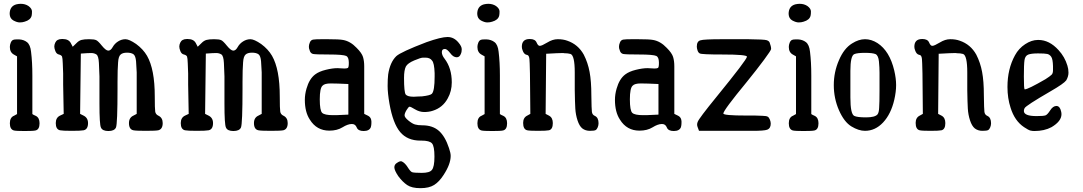

<svg xmlns="http://www.w3.org/2000/svg" viewBox="-20 -694 5735 1017"><path d="M53.7 -2.9Q32.2 -8.8 32.2 -41Q32.2 -72.3 54.7 -81.1Q59.6 -84 70.3 -89.8V-395.5Q64.5 -398.4 54.7 -404.3Q32.2 -416 32.2 -445.3Q32.2 -456.1 36.6 -467.3Q41 -478.5 48.8 -482.4Q53.7 -485.4 70.3 -485.4Q74.2 -485.4 80.1 -485.4Q105.5 -484.4 123 -470.7Q140.6 -457 144.5 -419.9Q151.4 -365.2 151.4 -293.9Q151.4 -285.2 151.4 -276.4V-89.8Q156.2 -85.9 169.9 -80.1Q189.5 -70.3 189.5 -41Q189.5 -7.8 168 -2.9Q156.2 0 110.8 0Q65.4 0 53.7 -2.9ZM110.4 -579.1Q98.6 -575.2 84.5 -575.2Q70.3 -575.2 51.3 -585.4Q32.2 -595.7 31.2 -620.1Q31.2 -661.1 66.4 -670.9Q79.1 -673.8 89.8 -673.8Q113.3 -673.8 130.9 -662.1Q149.4 -648.4 149.4 -633.3Q149.4 -618.2 147.5 -610.4Q141.6 -587.9 110.4 -579.1Z M408.2 -410.2 404.3 -90.8 421.9 -82Q446.3 -70.3 446.3 -42Q446.3 -8.8 422.9 -3.9Q409.2 -1 360.4 -1Q311.5 -1 297.9 -3.9Q275.4 -8.8 275.4 -42Q275.4 -71.3 298.8 -82Q304.7 -85 317.4 -90.8L314.5 -246.1V-304.7Q313.5 -329.1 312.5 -357.9Q311.5 -386.7 308.6 -394.5Q304.7 -402.3 292 -405.3Q279.3 -408.2 273.4 -422.9Q267.6 -437.5 267.6 -447.3Q267.6 -457 272.5 -467.8Q281.2 -487.3 307.6 -487.3Q308.6 -487.3 310.1 -487.3Q311.5 -487.3 312.5 -487.3Q342.8 -487.3 354.5 -466.8Q358.4 -460 365.2 -446.3Q373 -453.1 385.3 -465.8Q397.5 -478.5 411.1 -482.4Q424.8 -486.3 451.7 -486.3Q478.5 -486.3 489.3 -481.4Q500 -476.6 519.5 -452.1Q541 -425.8 553.7 -425.8Q566.4 -425.8 576.7 -444.3Q586.9 -462.9 605.5 -474.6Q624 -486.3 644.5 -486.3Q664.1 -486.3 701.2 -460.9Q738.3 -433.6 758.8 -398.4Q799.8 -327.1 799.8 -183.6Q799.8 -117.2 802.2 -102.5Q804.7 -87.9 819.3 -81.1Q841.8 -70.3 841.8 -42Q841.8 -9.8 818.4 -3.9Q804.7 -1 752.4 -1Q700.2 -1 686.5 -3.9Q663.1 -8.8 663.1 -42Q663.1 -71.3 687.5 -82Q693.4 -85 704.1 -90.8V-310.5Q703.1 -340.8 700.7 -369.1Q698.2 -397.5 687.5 -406.2Q675.8 -415 652.8 -415Q629.9 -415 619.1 -405.3Q607.4 -395.5 605.5 -363.3Q602.5 -327.1 602.5 -260.7Q602.5 -244.1 602.5 -225.6Q602.5 -37.1 594.2 -18.6Q585.9 0 554.2 0Q522.5 0 514.6 -18.6Q506.8 -34.2 506.8 -145.5V-289.1Q505.9 -322.3 503.9 -360.4Q502 -398.4 490.2 -405.8Q478.5 -413.1 462.9 -413.1Q447.3 -413.1 408.2 -410.2Z M1070.3 -410.2 1066.4 -90.8 1084 -82Q1108.4 -70.3 1108.4 -42Q1108.4 -8.8 1085 -3.9Q1071.3 -1 1022.5 -1Q973.6 -1 960 -3.9Q937.5 -8.8 937.5 -42Q937.5 -71.3 960.9 -82Q966.8 -85 979.5 -90.8L976.6 -246.1V-304.7Q975.6 -329.1 974.6 -357.9Q973.6 -386.7 970.7 -394.5Q966.8 -402.3 954.1 -405.3Q941.4 -408.2 935.5 -422.9Q929.7 -437.5 929.7 -447.3Q929.7 -457 934.6 -467.8Q943.4 -487.3 969.7 -487.3Q970.7 -487.3 972.2 -487.3Q973.6 -487.3 974.6 -487.3Q1004.9 -487.3 1016.6 -466.8Q1020.5 -460 1027.3 -446.3Q1035.2 -453.1 1047.4 -465.8Q1059.6 -478.5 1073.2 -482.4Q1086.9 -486.3 1113.8 -486.3Q1140.6 -486.3 1151.4 -481.4Q1162.1 -476.6 1181.6 -452.1Q1203.1 -425.8 1215.8 -425.8Q1228.5 -425.8 1238.8 -444.3Q1249 -462.9 1267.6 -474.6Q1286.1 -486.3 1306.6 -486.3Q1326.2 -486.3 1363.3 -460.9Q1400.4 -433.6 1420.9 -398.4Q1461.9 -327.1 1461.9 -183.6Q1461.9 -117.2 1464.4 -102.5Q1466.8 -87.9 1481.4 -81.1Q1503.9 -70.3 1503.9 -42Q1503.9 -9.8 1480.5 -3.9Q1466.8 -1 1414.6 -1Q1362.3 -1 1348.6 -3.9Q1325.2 -8.8 1325.2 -42Q1325.2 -71.3 1349.6 -82Q1355.5 -85 1366.2 -90.8V-310.5Q1365.2 -340.8 1362.8 -369.1Q1360.4 -397.5 1349.6 -406.2Q1337.9 -415 1314.9 -415Q1292 -415 1281.2 -405.3Q1269.5 -395.5 1267.6 -363.3Q1264.6 -327.1 1264.6 -260.7Q1264.6 -244.1 1264.6 -225.6Q1264.6 -37.1 1256.3 -18.6Q1248 0 1216.3 0Q1184.6 0 1176.8 -18.6Q1168.9 -34.2 1168.9 -145.5V-289.1Q1168 -322.3 1166 -360.4Q1164.1 -398.4 1152.3 -405.8Q1140.6 -413.1 1125 -413.1Q1109.4 -413.1 1070.3 -410.2Z M1767.6 -333 1803.7 -331.1Q1816.4 -331.1 1822.3 -334Q1828.1 -336.9 1827.6 -363.8Q1827.1 -390.6 1814.5 -397.5Q1796.9 -405.3 1724.1 -405.3Q1651.4 -405.3 1637.7 -408.2Q1624 -412.1 1620.1 -427.7Q1615.2 -439.5 1616.2 -448.2Q1616.2 -457 1621.1 -468.8Q1626 -482.4 1639.6 -484.4Q1652.3 -486.3 1683.6 -486.3H1715.8Q1777.3 -486.3 1796.9 -482.4Q1835.9 -475.6 1869.1 -440.4Q1896.5 -413.1 1902.8 -392.1Q1909.2 -371.1 1909.2 -342.8V-90.8Q1915 -87.9 1928.2 -81.5Q1941.4 -75.2 1945.3 -62.5Q1948.2 -52.7 1947.3 -42Q1947.3 -31.2 1944.3 -20.5Q1936.5 0 1906.2 0Q1877 0 1869.6 -18.6Q1862.3 -37.1 1844.7 -37.1Q1843.8 -37.1 1842.8 -37.1Q1822.3 -37.1 1793.9 -19.5Q1765.6 -2 1724.6 -2Q1657.2 -2 1621.1 -60.5Q1594.7 -100.6 1594.7 -165Q1594.7 -194.3 1603.5 -224.6Q1618.2 -276.4 1649.4 -299.8Q1669.9 -315.4 1705.6 -324.2Q1741.2 -333 1767.6 -333ZM1825.2 -249Q1763.7 -252 1731.4 -252Q1699.2 -252 1688.5 -240.2Q1673.8 -227.5 1673.8 -168Q1673.8 -108.4 1686.5 -96.2Q1699.2 -84 1744.1 -84H1760.7L1825.2 -86.9Z M2215.8 -183.6Q2258.8 -188.5 2267.6 -197.3Q2282.2 -212.9 2282.2 -288.1V-306.6Q2280.3 -360.4 2268.6 -373Q2257.8 -388.7 2233.4 -388.7H2220.7Q2209 -388.7 2174.3 -374Q2139.6 -359.4 2129.9 -341.8Q2120.1 -322.3 2120.1 -281.2Q2120.1 -206.1 2128.9 -193.4Q2138.7 -181.6 2171.9 -181.6Q2179.7 -181.6 2189.5 -182.6Q2202.1 -183.6 2215.8 -183.6ZM2089.8 239.3Q2069.3 209 2068.8 192.9Q2068.4 176.8 2084 168Q2099.6 157.2 2108.4 161.1Q2125 168.9 2139.2 191.4Q2153.3 213.9 2162.1 217.8Q2171.9 221.7 2213.9 221.7Q2255.9 221.7 2267.6 206.1Q2281.2 190.4 2281.2 135.3Q2281.2 80.1 2268.1 65.4Q2254.9 50.8 2212.9 50.8Q2210 50.8 2207 50.8Q2137.7 50.8 2099.6 5.4Q2061.5 -40 2043 -144.5Q2033.2 -201.2 2033.2 -238.3Q2033.2 -275.4 2036.1 -299.8Q2045.9 -364.3 2079.1 -396.5Q2103.5 -418.9 2239.3 -470.7Q2316.4 -498 2350.6 -498Q2384.8 -498 2409.2 -467.8Q2425.8 -448.2 2425.8 -433.1Q2425.8 -418 2420.9 -408.2Q2414.1 -390.6 2399.4 -390.6Q2380.9 -390.6 2365.2 -412.1Q2347.7 -434.6 2336.9 -434.6Q2320.3 -434.6 2320.3 -418Q2320.3 -401.4 2335 -382.8Q2373 -333 2373 -257.8Q2373 -210.9 2351.6 -172.9Q2325.2 -124 2272.5 -107.4Q2252 -100.6 2227.1 -100.6Q2202.1 -100.6 2177.7 -115.2Q2155.3 -128.9 2149.4 -128.9Q2143.6 -127.9 2133.3 -110.8Q2123 -93.8 2123 -83Q2123 -72.3 2143.1 -55.7Q2163.1 -39.1 2178.2 -34.7Q2193.4 -30.3 2216.8 -30.3Q2271.5 -30.3 2304.7 -1Q2337.9 28.3 2358.4 90.8Q2367.2 116.2 2367.2 131.8Q2367.2 175.8 2329.1 233.4Q2306.6 268.6 2279.8 285.6Q2252.9 302.7 2207 302.7Q2161.1 302.7 2136.7 286.1Q2112.3 269.5 2089.8 239.3Z M2530.3 -2.9Q2508.8 -8.8 2508.8 -41Q2508.8 -72.3 2531.2 -81.1Q2536.1 -84 2546.9 -89.8V-395.5Q2541 -398.4 2531.2 -404.3Q2508.8 -416 2508.8 -445.3Q2508.8 -456.1 2513.2 -467.3Q2517.6 -478.5 2525.4 -482.4Q2530.3 -485.4 2546.9 -485.4Q2550.8 -485.4 2556.6 -485.4Q2582 -484.4 2599.6 -470.7Q2617.2 -457 2621.1 -419.9Q2627.9 -365.2 2627.9 -293.9Q2627.9 -285.2 2627.9 -276.4V-89.8Q2632.8 -85.9 2646.5 -80.1Q2666 -70.3 2666 -41Q2666 -7.8 2644.5 -2.9Q2632.8 0 2587.4 0Q2542 0 2530.3 -2.9ZM2586.9 -579.1Q2575.2 -575.2 2561 -575.2Q2546.9 -575.2 2527.8 -585.4Q2508.8 -595.7 2507.8 -620.1Q2507.8 -661.1 2543 -670.9Q2555.7 -673.8 2566.4 -673.8Q2589.8 -673.8 2607.4 -662.1Q2626 -648.4 2626 -633.3Q2626 -618.2 2624 -610.4Q2618.2 -587.9 2586.9 -579.1Z M2873 -409.2Q2873 -407.2 2870.1 -90.8Q2875 -87.9 2888.7 -81.1Q2908.2 -70.3 2908.2 -42Q2908.2 -8.8 2887.7 -3.9Q2875 -1 2829.6 -1Q2784.2 -1 2772.5 -3.9Q2751 -8.8 2751 -43Q2751 -71.3 2773.4 -82Q2779.3 -85 2789.1 -90.8L2787.1 -304.7Q2786.1 -329.1 2785.6 -357.9Q2785.2 -386.7 2781.2 -394.5Q2778.3 -402.3 2770.5 -403.3Q2754.9 -406.2 2748 -427.7Q2744.1 -437.5 2744.1 -446.3Q2744.1 -487.3 2785.2 -487.3Q2786.1 -487.3 2787.1 -487.3Q2814.5 -487.3 2822.3 -468.8Q2830.1 -450.2 2839.8 -451.2Q2849.6 -451.2 2878.9 -468.8Q2907.2 -486.3 2933.6 -486.3Q2933.6 -486.3 2935.5 -486.3Q2962.9 -486.3 2984.4 -478.5Q3042 -459 3072.3 -404.3Q3093.8 -362.3 3103 -313Q3112.3 -263.7 3112.3 -189.5Q3113.3 -115.2 3115.2 -101.6Q3117.2 -85.9 3130.9 -80.1Q3150.4 -71.3 3150.4 -41Q3150.4 -30.3 3146 -19.5Q3141.6 -8.8 3134.8 -4.9Q3127.9 -1 3104.5 -1Q3081.1 -1 3064.5 -13.7Q3048.8 -26.4 3039.1 -56.2Q3029.3 -85.9 3027.3 -119.1Q3025.4 -150.4 3024.4 -216.8V-310.5Q3024.4 -400.4 3002 -408.2Q2988.3 -412.1 2968.8 -412.1Q2966.8 -412.1 2962.9 -413.1Q2939.5 -413.1 2873 -409.2Z M3410.2 -333 3446.3 -331.1Q3459 -331.1 3464.8 -334Q3470.7 -336.9 3470.2 -363.8Q3469.7 -390.6 3457 -397.5Q3439.5 -405.3 3366.7 -405.3Q3293.9 -405.3 3280.3 -408.2Q3266.6 -412.1 3262.7 -427.7Q3257.8 -439.5 3258.8 -448.2Q3258.8 -457 3263.7 -468.8Q3268.6 -482.4 3282.2 -484.4Q3294.9 -486.3 3326.2 -486.3H3358.4Q3419.9 -486.3 3439.5 -482.4Q3478.5 -475.6 3511.7 -440.4Q3539.1 -413.1 3545.4 -392.1Q3551.8 -371.1 3551.8 -342.8V-90.8Q3557.6 -87.9 3570.8 -81.5Q3584 -75.2 3587.9 -62.5Q3590.8 -52.7 3589.8 -42Q3589.8 -31.2 3586.9 -20.5Q3579.1 0 3548.8 0Q3519.5 0 3512.2 -18.6Q3504.9 -37.1 3487.3 -37.1Q3486.3 -37.1 3485.4 -37.1Q3464.8 -37.1 3436.5 -19.5Q3408.2 -2 3367.2 -2Q3299.8 -2 3263.7 -60.5Q3237.3 -100.6 3237.3 -165Q3237.3 -194.3 3246.1 -224.6Q3260.7 -276.4 3292 -299.8Q3312.5 -315.4 3348.1 -324.2Q3383.8 -333 3410.2 -333ZM3467.8 -249Q3406.2 -252 3374 -252Q3341.8 -252 3331.1 -240.2Q3316.4 -227.5 3316.4 -168Q3316.4 -108.4 3329.1 -96.2Q3341.8 -84 3386.7 -84H3403.3L3467.8 -86.9Z M3811.5 -92.8Q3811.5 -82 3933.6 -82H3978.5Q3997.1 -81.1 4018.6 -80.6Q4040 -80.1 4046.9 -75.7Q4053.7 -71.3 4058.1 -60.1Q4062.5 -48.8 4062.5 -39.1Q4062.5 -13.7 4043 -6.8Q4027.3 -1 3966.8 -1Q3824.2 -1 3682.6 -1Q3679.7 -8.8 3674.8 -22Q3669.9 -35.2 3675.8 -48.8Q3682.6 -67.4 3773.4 -178.7Q3936.5 -378.9 3936.5 -393.6Q3936.5 -405.3 3807.6 -405.3Q3694.3 -405.3 3686.5 -411.1Q3678.7 -415 3674.8 -426.8Q3670.9 -438.5 3670.9 -447.3Q3670.9 -475.6 3690.4 -480.5Q3706.1 -486.3 3808.6 -486.3Q3911.1 -486.3 3942.4 -486.3Q4029.3 -485.4 4041.5 -481Q4053.7 -476.6 4056.6 -468.8Q4064.5 -448.2 4064.5 -434.6Q4064.5 -427.7 4026.9 -377Q3989.3 -326.2 3934.6 -258.8Q3811.5 -109.4 3811.5 -92.8Z M4179.7 -2.9Q4158.2 -8.8 4158.2 -41Q4158.2 -72.3 4180.7 -81.1Q4185.5 -84 4196.3 -89.8V-395.5Q4190.4 -398.4 4180.7 -404.3Q4158.2 -416 4158.2 -445.3Q4158.2 -456.1 4162.6 -467.3Q4167 -478.5 4174.8 -482.4Q4179.7 -485.4 4196.3 -485.4Q4200.2 -485.4 4206.1 -485.4Q4231.4 -484.4 4249 -470.7Q4266.6 -457 4270.5 -419.9Q4277.3 -365.2 4277.3 -293.9Q4277.3 -285.2 4277.3 -276.4V-89.8Q4282.2 -85.9 4295.9 -80.1Q4315.4 -70.3 4315.4 -41Q4315.4 -7.8 4293.9 -2.9Q4282.2 0 4236.8 0Q4191.4 0 4179.7 -2.9ZM4236.3 -579.1Q4224.6 -575.2 4210.4 -575.2Q4196.3 -575.2 4177.2 -585.4Q4158.2 -595.7 4157.2 -620.1Q4157.2 -661.1 4192.4 -670.9Q4205.1 -673.8 4215.8 -673.8Q4239.3 -673.8 4256.8 -662.1Q4275.4 -648.4 4275.4 -633.3Q4275.4 -618.2 4273.4 -610.4Q4267.6 -587.9 4236.3 -579.1Z M4561.5 -1Q4528.3 -1 4489.7 -24.4Q4451.2 -47.9 4423.8 -110.4Q4396.5 -172.9 4396.5 -243.2Q4396.5 -312.5 4423.8 -375Q4450.2 -437.5 4493.2 -463.9Q4528.3 -486.3 4562 -486.3Q4595.7 -486.3 4627.9 -465.8Q4692.4 -423.8 4716.8 -320.3Q4726.6 -278.3 4726.6 -243.2Q4726.6 -208 4716.8 -165Q4699.2 -89.8 4657.7 -45.4Q4616.2 -1 4561.5 -1ZM4484.4 -177.7Q4484.4 -89.8 4504.9 -80.1Q4520.5 -72.3 4567.4 -72.3Q4614.3 -72.3 4627.9 -87.9Q4635.7 -97.7 4636.7 -123Q4638.7 -148.4 4638.7 -214.8Q4638.7 -214.8 4638.7 -308.6Q4638.7 -335.9 4635.7 -367.7Q4632.8 -399.4 4618.2 -407.2Q4602.5 -414.1 4561.5 -414.1Q4520.5 -414.1 4504.9 -407.2Q4484.4 -398.4 4484.4 -318.4Q4484.4 -314.5 4484.4 -310.5Z M4952.1 -409.2Q4952.1 -407.2 4949.2 -90.8Q4954.1 -87.9 4967.8 -81.1Q4987.3 -70.3 4987.3 -42Q4987.3 -8.8 4966.8 -3.9Q4954.1 -1 4908.7 -1Q4863.3 -1 4851.6 -3.9Q4830.1 -8.8 4830.1 -43Q4830.1 -71.3 4852.5 -82Q4858.4 -85 4868.2 -90.8L4866.2 -304.7Q4865.2 -329.1 4864.7 -357.9Q4864.3 -386.7 4860.4 -394.5Q4857.4 -402.3 4849.6 -403.3Q4834 -406.2 4827.1 -427.7Q4823.2 -437.5 4823.2 -446.3Q4823.2 -487.3 4864.3 -487.3Q4865.2 -487.3 4866.2 -487.3Q4893.6 -487.3 4901.4 -468.8Q4909.2 -450.2 4918.9 -451.2Q4928.7 -451.2 4958 -468.8Q4986.3 -486.3 5012.7 -486.3Q5012.7 -486.3 5014.6 -486.3Q5042 -486.3 5063.5 -478.5Q5121.1 -459 5151.4 -404.3Q5172.9 -362.3 5182.1 -313Q5191.4 -263.7 5191.4 -189.5Q5192.4 -115.2 5194.3 -101.6Q5196.3 -85.9 5210 -80.1Q5229.5 -71.3 5229.5 -41Q5229.5 -30.3 5225.1 -19.5Q5220.7 -8.8 5213.9 -4.9Q5207 -1 5183.6 -1Q5160.2 -1 5143.6 -13.7Q5127.9 -26.4 5118.2 -56.2Q5108.4 -85.9 5106.4 -119.1Q5104.5 -150.4 5103.5 -216.8V-310.5Q5103.5 -400.4 5081.1 -408.2Q5067.4 -412.1 5047.9 -412.1Q5045.9 -412.1 5042 -413.1Q5018.6 -413.1 4952.1 -409.2Z M5403.3 -106.4Q5403.3 -79.1 5470.7 -79.1Q5507.8 -79.1 5518.1 -83Q5528.3 -86.9 5543 -109.9Q5557.6 -132.8 5576.2 -132.8Q5594.7 -131.8 5600.6 -103.5Q5602.5 -96.7 5602.5 -88.9Q5602.5 -51.8 5549.8 -20.5Q5511.7 0 5459 0Q5448.2 0 5438 -2.4Q5427.7 -4.9 5404.3 -20.5Q5354.5 -53.7 5333 -123Q5316.4 -173.8 5316.4 -233.4Q5316.4 -329.1 5356.4 -401.4Q5376 -437.5 5410.2 -460Q5444.3 -482.4 5477.5 -482.4H5480.5Q5538.1 -482.4 5586.9 -428.7Q5620.1 -392.6 5633.8 -346.7Q5639.6 -329.1 5639.6 -309.1Q5639.6 -289.1 5627.9 -268.6Q5615.2 -251 5543.9 -210Q5414.1 -134.8 5407.2 -121.1Q5403.3 -113.3 5403.3 -106.4ZM5527.3 -408.2Q5514.6 -411.1 5478.5 -411.1Q5442.4 -411.1 5426.3 -404.8Q5410.2 -398.4 5406.7 -376Q5403.3 -353.5 5403.3 -289.1Q5403.3 -224.6 5407.2 -220.7H5408.2Q5424.8 -220.7 5517.6 -274.4Q5542 -290 5549.8 -297.9Q5557.6 -304.7 5557.6 -322.3V-343.8Q5556.6 -380.9 5548.3 -393.1Q5540 -405.3 5527.3 -408.2Z"/></svg>

Font: Semi-Sweet
Style: Book
Weight: 400
Designer: Walter E Stewart
Version: 0.5